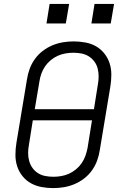

<svg xmlns="http://www.w3.org/2000/svg" viewBox="-20 -955 640 983"><path d="M253 8Q222 8 192.5 2.5Q163 -3 138 -17Q113 -31 95 -53.5Q77 -76 68 -103.5Q59 -131 59 -161.5Q59 -192 64 -223L118 -548Q122 -575 131.5 -601.5Q141 -628 158 -652Q175 -676 198.5 -694Q222 -712 248.5 -723Q275 -734 302.5 -738.5Q330 -743 357 -743Q387 -743 417 -737.5Q447 -732 471.5 -718Q496 -704 514 -681.5Q532 -659 541 -631.5Q550 -604 550 -573.5Q550 -543 545 -512L491 -187Q487 -160 477.5 -133.5Q468 -107 451 -83Q434 -59 410.5 -41Q387 -23 360.5 -12Q334 -1 306.5 3.5Q279 8 253 8ZM461 -396 481 -522Q485 -543 485 -564Q485 -585 480 -604.5Q475 -624 463 -640Q451 -656 434.5 -666.5Q418 -677 397.5 -681Q377 -685 356 -685Q336 -685 315.5 -681.5Q295 -678 276 -669.5Q257 -661 240 -647Q223 -633 211 -615.5Q199 -598 192 -578.5Q185 -559 182 -539L158 -396ZM253 -50Q273 -50 293.5 -53.5Q314 -57 333 -65.5Q352 -74 369 -88Q386 -102 398 -119.5Q410 -137 417 -156.5Q424 -176 428 -196L451 -339H148L128 -213Q124 -192 124 -171Q124 -150 129.5 -130.5Q135 -111 146.5 -95Q158 -79 174.5 -68.5Q191 -58 211.5 -54Q232 -50 253 -50ZM547 -835H448L464 -935H564ZM317 -835H218L234 -935H334Z"/></svg>

Font: Iosevka SS04 Light Extended
Style: Italic
Weight: 300
Width: 7
Italic angle: -9°
Monospace: yes
Designer: Belleve Invis
Foundry: Belleve Invis
Version: Version 19.0.0; ttfautohint (v1.8.4)